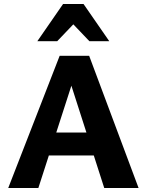

<svg xmlns="http://www.w3.org/2000/svg" viewBox="-20 -936 731 956"><path d="M499 0 314 -576H357L171 0H21L277 -658H424L670 0ZM137 -162 179 -276H473L532 -162ZM425 -731 321 -840 294 -916H396L524 -731ZM166 -731 294 -916H396L370 -841L265 -731Z"/></svg>

Font: Ysabeau ExtraBold
Style: Regular
Weight: 800
Designer: Christian Thalmann (Catharsis Fonts)
Version: Version 2.002